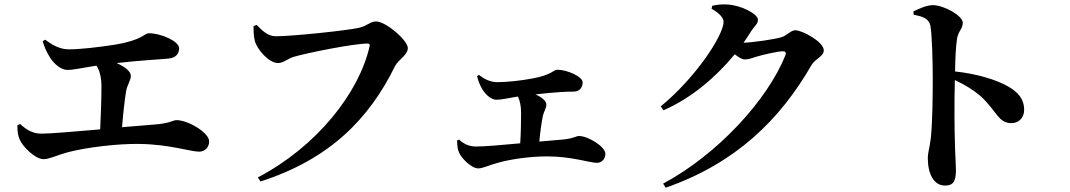

<svg xmlns="http://www.w3.org/2000/svg" viewBox="-20 -814 4990 895"><path d="M61 -230C61 -198 64 -181 72 -163C85 -132 143 -72 183 -72C210 -72 247 -91 295 -104C381 -127 531 -145 632 -143C770 -141 869 -107 908 -107C936 -107 955 -128 955 -155C955 -196 856 -254 803 -254C787 -254 774 -241 717 -235L549 -221C554 -285 561 -348 568 -390C573 -418 590 -440 590 -460C590 -482 561 -503 524 -520C638 -533 726 -537 765 -541C801 -544 815 -565 815 -589C815 -622 730 -659 674 -659C651 -659 648 -628 517 -606C440 -594 355 -584 301 -584C260 -584 225 -603 191 -629L179 -622C186 -595 199 -568 215 -543C234 -514 266 -488 294 -488C323 -488 365 -498 430 -508C445 -483 453 -453 453 -409C453 -356 450 -275 447 -211C330 -201 217 -191 172 -191C133 -191 103 -209 74 -236Z M1266 -645C1229 -645 1204 -670 1176 -698L1162 -692C1162 -666 1162 -647 1168 -623C1178 -585 1232 -520 1277 -520C1300 -520 1326 -543 1349 -549C1406 -566 1626 -611 1694 -611C1701 -611 1705 -608 1703 -599C1654 -380 1455 -130 1182 13L1194 32C1518 -72 1701 -261 1821 -505C1837 -537 1881 -557 1881 -590C1881 -626 1779 -714 1733 -714C1705 -714 1693 -693 1652 -684C1598 -672 1346 -645 1266 -645Z M2111 -160C2111 -133 2113 -119 2119 -105C2129 -78 2177 -29 2209 -29C2232 -29 2264 -46 2304 -56C2364 -73 2456 -85 2530 -85C2645 -85 2729 -55 2762 -55C2786 -55 2802 -74 2802 -97C2802 -130 2722 -180 2679 -180C2665 -180 2655 -169 2608 -164L2494 -154C2498 -199 2504 -240 2510 -271C2514 -292 2527 -310 2527 -326C2527 -344 2505 -361 2476 -374C2570 -385 2626 -387 2654 -387C2684 -387 2696 -409 2696 -430C2696 -457 2624 -489 2577 -489C2560 -489 2554 -465 2461 -448C2408 -438 2343 -431 2298 -431C2266 -431 2238 -445 2212 -465L2204 -459C2208 -440 2216 -418 2229 -397C2244 -372 2271 -349 2293 -349C2317 -349 2346 -356 2394 -364C2404 -344 2409 -320 2409 -286C2409 -244 2408 -191 2405 -146C2321 -138 2237 -131 2199 -131C2168 -131 2143 -142 2120 -163Z M3071 42 3083 61C3410 -53 3616 -256 3763 -511C3781 -541 3820 -551 3820 -579C3820 -620 3718 -673 3688 -673C3666 -673 3649 -649 3624 -641C3596 -631 3481 -615 3446 -615C3459 -634 3472 -652 3483 -671C3500 -697 3513 -701 3513 -723C3513 -748 3436 -790 3370 -793C3337 -795 3319 -791 3300 -787L3297 -773C3329 -756 3353 -732 3353 -713C3353 -649 3222 -451 3060 -318L3073 -300C3202 -356 3318 -455 3405 -561C3423 -547 3439 -537 3451 -537C3470 -537 3486 -543 3507 -550C3536 -559 3608 -575 3629 -575C3641 -575 3646 -570 3641 -556C3557 -347 3325 -94 3071 42Z M4238 -761 4239 -745C4280 -738 4311 -727 4317 -694C4325 -649 4328 -523 4328 -440C4328 -380 4327 -246 4319 -171C4314 -127 4305 -104 4305 -77C4305 -3 4333 51 4385 51C4425 51 4436 30 4436 -22C4436 -36 4434 -70 4432 -121C4429 -207 4428 -335 4431 -441C4484 -416 4520 -392 4551 -366C4628 -295 4632 -240 4696 -240C4732 -240 4754 -269 4754 -301C4754 -354 4725 -384 4681 -410C4625 -443 4532 -470 4432 -481C4433 -539 4435 -593 4441 -632C4446 -669 4468 -679 4468 -708C4468 -741 4379 -790 4329 -790C4299 -790 4266 -774 4238 -761Z"/></svg>

Font: Noto Serif CJK TC
Style: Bold
Weight: 700
Designer: Ryoko NISHIZUKA 西塚涼子 (kana & ideographs); Frank Grießhammer (Latin, Greek & Cyrillic); Wenlong ZHANG 张文龙 (bopomofo); San
Foundry: Adobe
Version: Version 2.001;hotconv 1.1.0;makeotfexe 2.6.0